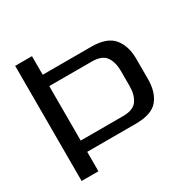

<svg xmlns="http://www.w3.org/2000/svg" viewBox="-151 -825 974 975"><g transform="rotate(-30 336.0 -337.5)"><path d="M57.5 0V-675H156V-566H440Q532.5 -566 570.2 -520Q608 -474 608 -399.5V-279.5Q608 -203 571.2 -158.5Q534.5 -114 440 -114H156V0ZM156 -180H404.5Q464.5 -180 487 -212.2Q509.5 -244.5 509.5 -294.5V-385Q509.5 -435 487.5 -467.2Q465.5 -499.5 404.5 -499.5H156Z"/></g></svg>

Font: Anybody ExtraExpanded
Style: Regular
Weight: 400
Width: 8
Designer: Tyler Finck
Foundry: Etcetera Type Company
Version: Version 1.010; ttfautohint (v1.8.3) -l 8 -r 50 -G 200 -x 14 